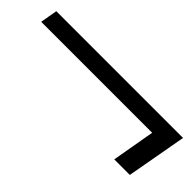

<svg xmlns="http://www.w3.org/2000/svg" viewBox="-24 -631 602 602"><g transform="rotate(45 277.0 -330.0)"><path d="M458 -230 483 -373H-9L1 -430H563L527 -230Z"/></g></svg>

Font: DM Sans 16pt Light
Style: Italic
Weight: 300
Italic angle: -10°
Version: Version 4.004;gftools[0.9.30]